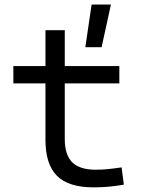

<svg xmlns="http://www.w3.org/2000/svg" viewBox="-20 -805 626 835"><path d="M386.7 9.8Q277.8 9.8 227.8 -40.3Q177.7 -90.3 177.7 -196.8V-442.4H38.1V-517.6H177.7V-673.8H261.7V-517.6H499V-442.4H261.7V-200.2Q261.7 -131.8 293.9 -99.4Q326.2 -66.9 396.5 -66.9Q422.9 -66.9 450 -69.6Q477.1 -72.3 508.8 -77.1L518.6 -2Q485.4 3.9 453.9 6.8Q422.4 9.8 386.7 9.8ZM351.1 -599.6 378.4 -785.2H462.4L421.9 -599.6Z"/></svg>

Font: CaskaydiaMono NF SemiLight
Style: Regular
Weight: 350
Designer: Aaron Bell
Foundry: Saja Typeworks
Version: Version 2111.001; ttfautohint (v1.8.4);Nerd Fonts 3.1.1